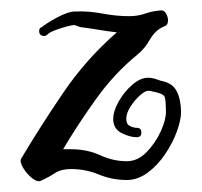

<svg xmlns="http://www.w3.org/2000/svg" viewBox="-20 -364 387 368"><path d="M57 -17Q51 -15 41 -23Q31 -31 24.5 -42Q18 -53 20 -59Q55 -118 100 -184.5Q145 -251 204 -302Q186 -304 168.5 -307Q151 -310 134 -312L123 -316Q118 -316 107 -313Q96 -310 85.5 -306Q75 -302 71 -298Q68 -295 65 -295Q55 -295 55 -305Q55 -309 59 -312V-311Q68 -319 89.5 -330.5Q111 -342 124 -342Q150 -343 176.5 -338Q203 -333 228 -333Q244 -333 258.5 -338Q273 -343 288 -344Q294 -345 298 -338.5Q302 -332 302 -325Q302 -316 296 -314Q278 -307 267.5 -288.5Q257 -270 243 -259Q200 -224 165 -175.5Q130 -127 101 -78H116Q147 -78 172 -66.5Q197 -55 223 -55Q244 -55 261 -72.5Q278 -90 288 -112Q298 -134 298 -149Q298 -172 295.5 -178.5Q293 -185 271 -189Q269 -190 264 -190Q258 -190 248 -181Q238 -172 230 -159.5Q222 -147 222 -136Q222 -126 229 -122.5Q236 -119 242 -119Q251 -119 251 -110Q251 -101 242 -101Q229 -101 213 -109Q197 -117 197 -136Q197 -151 207.5 -169.5Q218 -188 233.5 -201.5Q249 -215 264 -215Q271 -215 277 -213Q283 -211 289 -209Q311 -205 319 -188.5Q327 -172 327 -149Q327 -134 319 -112Q311 -90 296.5 -68.5Q282 -47 263 -33Q244 -19 223 -19Q195 -19 169.5 -29.5Q144 -40 116 -40Q97 -40 85 -32Q73 -24 57 -17Z"/></svg>

Font: Ruge Boogie
Style: Regular
Weight: 400
Designer: Robert E. Leuschke
Foundry: Robert E. Leuschke
Version: Version 1.010; ttfautohint (v1.8.3)